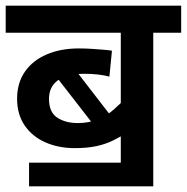

<svg xmlns="http://www.w3.org/2000/svg" viewBox="-20 -642 656 674"><path d="M616 -527H518V12H404V-214L431 -179Q405 -163 378 -149.5Q351 -136 318.5 -129Q286 -122 242 -122Q186 -122 140 -142Q94 -162 67 -201Q40 -240 40 -295Q40 -351 67.5 -390.5Q95 -430 144 -451Q193 -472 257 -472Q280 -472 302 -470.5Q324 -469 343 -467.5Q362 -466 373 -464L364 -373Q346 -378 323.5 -380.5Q301 -383 277 -383Q214 -383 183 -360Q152 -337 152 -295Q152 -248 181 -229Q210 -210 253 -210Q292 -210 323.5 -223Q355 -236 380 -258Q405 -280 426 -303L404 -229V-527H0V-622H616ZM214 -436 391 -207 338 -166 147 -412ZM82 -71H437V12H82Z"/></svg>

Font: Noto Sans Devanagari SemiBold
Style: Regular
Weight: 600
Version: Version 2.003